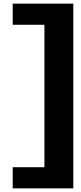

<svg xmlns="http://www.w3.org/2000/svg" viewBox="-20 -785 443 1055"><path d="M382.8 -765.1V250H49.8V133.8H224.1V-648.9H49.8V-765.1Z"/></svg>

Font: Messapia Bold
Style: Regular
Weight: 400
Designer: Luca Marsano
Foundry: Collletttivo
Version: Version 1.000;FEAKit 1.0